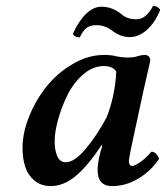

<svg xmlns="http://www.w3.org/2000/svg" viewBox="-20 -627 568 657"><path d="M344.2 -224.1Q373.5 -296.4 377.9 -381.8Q366.7 -400.9 335 -400.9Q297.4 -400.9 264.4 -372.1Q231.4 -343.3 210.9 -301.8Q190.4 -260.3 178.7 -217.5Q167 -174.8 167 -143.1Q167 -113.3 176 -92.5Q185.1 -71.8 205.1 -71.8Q234.4 -71.8 272.2 -116.5Q310.1 -161.1 344.2 -224.1ZM474.1 -439Q494.1 -439 494.1 -418.9Q491.2 -405.8 484.6 -376.7Q478 -347.7 471.2 -317.9L429.2 -123Q420.9 -81.1 420.9 -76.2Q420.9 -68.4 424.1 -63.7Q427.2 -59.1 432.1 -59.1Q440.9 -59.1 460.2 -72.5Q479.5 -85.9 498 -107.9Q514.2 -107.9 524.9 -84Q495.6 -41 452.9 -15.6Q410.2 9.8 363.8 9.8Q314 9.8 314 -44.9Q314 -70.8 324.2 -108.9L330.1 -127.9L327.1 -129.9Q279.3 -57.6 238 -23.9Q196.8 9.8 153.8 9.8Q120.1 9.8 97.7 -9.3Q75.2 -28.3 66.2 -56.6Q57.1 -85 57.1 -121.1Q57.1 -172.9 80.1 -229.5Q103 -286.1 140.4 -332.3Q177.7 -378.4 230 -408.7Q282.2 -439 335.9 -439Q361.3 -439 378.9 -434.1Q398.9 -430.2 417 -430.2Q439 -430.2 452.1 -435.1Q465.8 -439 474.1 -439ZM446.8 -561Q480 -561 503.9 -606.9Q511.7 -606.9 519.8 -602.1Q527.8 -597.2 527.8 -591.8Q509.3 -547.9 481.7 -523.9Q454.1 -500 423.8 -500Q392.1 -500 362.8 -522.9Q337.9 -541 310.1 -541Q290.5 -541 277.8 -532.7Q265.1 -524.4 252.9 -499Q245.1 -499 237.5 -502.7Q230 -506.3 230 -512.2Q248.5 -554.2 273.9 -579.1Q299.3 -604 327.1 -604Q365.2 -604 396 -578.1Q415.5 -561 446.8 -561Z"/></svg>

Font: Common Serif SemiBold
Style: Italic
Weight: 600
Italic angle: -12°
Designer: Philipp H. Poll, Khaled Hosny
Foundry: Stefan Peev, Context Ltd.
Version: Version 1.026